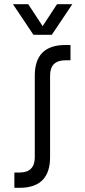

<svg xmlns="http://www.w3.org/2000/svg" viewBox="-20 -899 406 919"><path d="M146.5 -537.1Q146.5 -683.6 293 -683.6H317.4V-610.4H293Q219.7 -610.4 219.7 -537.1V-146.5Q219.7 0 73.2 0H48.8V-73.2H73.2Q146.5 -73.2 146.5 -146.5ZM115.2 -878.9 184.1 -773.9 252.9 -878.9H326.2L228 -732.4H140.1L42 -878.9Z"/></svg>

Font: Saniretro
Style: Regular
Weight: 400
Designer: Jayvee D. Enaguas (Grand Chaos)
Version: Version 1.0 - 6/10/2013